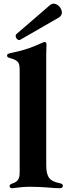

<svg xmlns="http://www.w3.org/2000/svg" viewBox="-20 -999 356 1027"><path d="M44 7.8C56.8 7.8 93 0 137.1 0C219.8 0 260.7 7.8 299 7.8C306.1 7.8 316.1 6 316.1 -5C316.1 -12.8 311.4 -16.7 299 -19.2C246.1 -29.8 227.3 -49.7 227.3 -117.2V-711.6C227.3 -729.4 228.7 -753.6 228.7 -761.4C228.7 -770.2 225.5 -774.1 218.8 -774.1C215.2 -774.1 213.8 -773.4 208.8 -771.3C152 -746.4 118.6 -732.2 46.2 -717.3C28.4 -713.8 17.8 -710.9 17.8 -701.7C17.8 -693.9 23.1 -691.4 34.1 -688.2C83.8 -674 85.2 -661.9 85.2 -615.1V-75.3C85.2 -52.9 82 -28.4 46.9 -17.8C35.2 -13.8 31.2 -9.6 31.2 -3.6C31.2 3.6 36.6 7.8 44 7.8ZM63.9 -805.4C63.9 -795.5 73.2 -784.8 83.1 -784.8C85.2 -784.8 87.4 -785.5 89.5 -786.9L294 -904.8C305.8 -911.6 310.7 -921.5 311.1 -931.8C311.1 -954.5 289.1 -979.4 267 -979.4C259.9 -979.4 253.6 -976.6 247.2 -971.6L69.6 -818.2C65.3 -814.6 63.6 -810 63.9 -805.4Z"/></svg>

Font: Margiela Serif
Style: Bold
Weight: 700
Designer: Andreas Faust, Stefan Endress
Version: Version 1.002;FEAKit 1.0